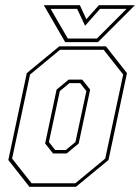

<svg xmlns="http://www.w3.org/2000/svg" viewBox="-20 -718 538 738"><path d="M93 0 12 -103 83 -437 208 -540H387L468 -437L397 -103L272 0ZM101.5 -13.5H269.5L384.5 -108.5L453.5 -431.5L378.5 -526.5H210.5L95.5 -431.5L26.5 -108.5ZM184 -128 153.5 -166.5 197.5 -373.5 244 -412H296L326.5 -373.5L282.5 -166.5L236 -128ZM192 -141.5H233L270 -172L312 -368L288 -398.5H247L210 -368L168 -172ZM230.5 -556 148.5 -698H287L312 -644L360 -698H498.5L356.5 -556ZM240.5 -570H352.5L466.5 -684H364.5L307 -619L276.5 -684H174.5Z"/></svg>

Font: Tourney Condensed Thin
Style: Italic
Weight: 100
Width: 3
Italic angle: -12°
Designer: Tyler Finck
Foundry: Etcetera Type Co
Version: Version 1.010; ttfautohint (v1.8.3)